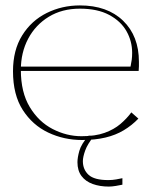

<svg xmlns="http://www.w3.org/2000/svg" viewBox="-20 -504 571 709"><path d="M53 -258H462Q465 -272 466.5 -283.5Q468 -295 468 -309Q468 -352 447 -389Q426 -426 383 -449Q340 -472 275 -472Q209 -472 160 -442Q111 -412 84 -361Q57 -310 57 -246Q57 -163 90 -108.5Q123 -54 174.5 -27.5Q226 -1 281 -1Q332 -1 366.5 -13.5Q401 -26 424.5 -46Q448 -66 465 -89L491 -66Q467 -41 437 -23Q407 -5 369 4Q331 13 283 13Q216 13 158 -14.5Q100 -42 64 -98Q28 -154 28 -241Q28 -319 62 -373.5Q96 -428 152.5 -456Q209 -484 275 -484Q376 -484 434.5 -427.5Q493 -371 493 -276Q493 -268 493 -259.5Q493 -251 492 -242H54ZM382 185Q349 185 322.5 175.5Q296 166 281 146Q266 126 266 95Q266 78 273 53Q280 28 307 -3H328Q303 28 294.5 52Q286 76 286 91Q286 122 307 141.5Q328 161 380 161Q395 161 409 158.5Q423 156 432 154V178Q423 180 408 182.5Q393 185 382 185Z"/></svg>

Font: Panamera Thin
Style: Regular
Weight: 100
Designer: Bastien Sozeau
Foundry: NBR — Bastien Sozeau
Version: Version 3.003;gftools[0.9.33]